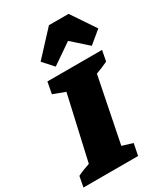

<svg xmlns="http://www.w3.org/2000/svg" viewBox="-270 -1051 1009 1153"><g transform="rotate(-30 234.5 -474.0)"><path d="M-43 0 -29 -73Q-9 -83 12.5 -91.5Q34 -100 56 -107L156 -549L73 -580L88 -660H467L453 -587Q414 -568 369 -552L279 -103L352 -81L336 0ZM401 -948 512 -783 426 -712 317 -809 176 -712 112 -783 265 -948Z"/></g></svg>

Font: Piazzolla Black
Style: Italic
Weight: 900
Italic angle: -11.3°
Designer: Juan Pablo del Peral
Foundry: Huerta Tipografica
Version: Version 1.330